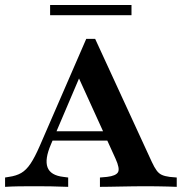

<svg xmlns="http://www.w3.org/2000/svg" viewBox="-27 -726 716 746"><path d="M171 -165.3Q146 -107.3 157.7 -75.8Q169.4 -44.4 219.4 -38.7L237.9 -36.3V0Q202.4 -1.6 168.5 -2Q134.7 -2.4 103.2 -2.4Q72.6 -2.4 45.2 -2Q17.7 -1.6 -7.3 0V-36.3L7.3 -38.7Q36.3 -42.7 55.6 -54Q75 -65.3 91.5 -89.9Q108.1 -114.5 127.4 -158.9L308.1 -575H342.7L562.9 -96.8Q572.6 -75.8 581.5 -63.7Q590.3 -51.6 602 -46.4Q613.7 -41.1 632.3 -38.7L659.7 -36.3V0Q645.2 -0.8 625.8 -1.2Q606.5 -1.6 585.9 -2Q565.3 -2.4 546 -2.4H539.5H535.5Q513.7 -2.4 489.5 -2Q465.3 -1.6 441.9 -1.2Q418.5 -0.8 397.6 -0.4Q376.6 0 361.3 0V-36.3L388.7 -38.7Q423.4 -42.7 431.5 -56.9Q439.5 -71 421.8 -109.7L270.2 -442.7L292.7 -450.8ZM154.8 -179.8 171 -216.1H420.2L436.3 -179.8ZM167.7 -666.9V-706.5H483.9V-666.9Z"/></svg>

Font: Playfair 9pt
Style: Bold
Weight: 700
Designer: Claus Eggers Sørensen
Foundry: Claus Eggers Sørensen
Version: Version 2.203